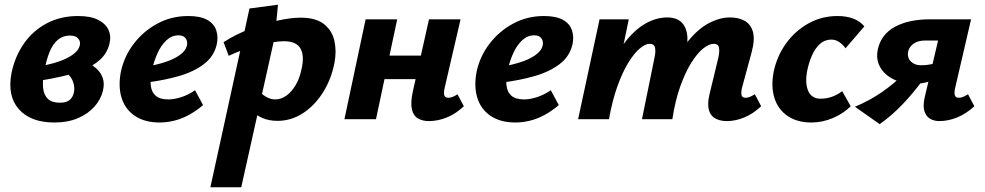

<svg xmlns="http://www.w3.org/2000/svg" viewBox="-20 -506 4179 815"><path d="M211 14Q110 14 60 -42.5Q10 -99 29 -197Q44 -268 82.5 -322.5Q121 -377 179.5 -407.5Q238 -438 311 -438Q364 -438 396 -422Q428 -406 440.5 -379Q453 -352 444 -318Q434 -279 404 -252Q374 -225 331.5 -208.5Q289 -192 242 -181.5Q195 -171 151 -164L146 -225Q215 -235 262.5 -258.5Q310 -282 318 -311Q321 -321 318.5 -330.5Q316 -340 306 -347.5Q296 -355 276 -355Q247 -355 225.5 -337Q204 -319 190 -284.5Q176 -250 167 -199Q160 -162 163 -132.5Q166 -103 183 -86.5Q200 -70 235 -70Q250 -70 261.5 -74Q273 -78 281 -87Q289 -96 293 -110Q298 -130 292.5 -151Q287 -172 273 -187Q259 -202 240 -205L316 -252Q336 -247 356.5 -237Q377 -227 393 -211.5Q409 -196 416.5 -173.5Q424 -151 417 -121Q408 -84 381 -53.5Q354 -23 311 -4.5Q268 14 211 14Z M658 14Q595 14 553.5 -13.5Q512 -41 496.5 -89.5Q481 -138 493 -201Q507 -267 548 -320.5Q589 -374 648.5 -406Q708 -438 779 -438Q831 -438 860 -421.5Q889 -405 898 -377Q907 -349 900 -317Q888 -266 845 -233.5Q802 -201 739 -183Q676 -165 604 -156L599 -223Q642 -230 679.5 -242Q717 -254 742.5 -272Q768 -290 773 -311Q776 -321 773.5 -331.5Q771 -342 762.5 -349Q754 -356 737 -356Q709 -356 686.5 -335Q664 -314 649 -281Q634 -248 625 -209Q617 -172 620 -143.5Q623 -115 641 -99.5Q659 -84 695 -84Q719 -84 749 -93.5Q779 -103 808 -123L842 -60Q813 -35 781.5 -18Q750 -1 718.5 6.5Q687 14 658 14Z M873 289 1039 -470 1160 -486 1147 -353 1004 289ZM1158 7Q1120 7 1092 -6Q1064 -19 1046 -38.5Q1028 -58 1020 -78L1072 -129Q1090 -106 1109.5 -95Q1129 -84 1148 -84Q1173 -84 1195 -99.5Q1217 -115 1234.5 -144Q1252 -173 1260 -213Q1273 -269 1255.5 -300Q1238 -331 1185 -331Q1166 -331 1137.5 -326.5Q1109 -322 1076 -313.5Q1043 -305 1010 -293.5Q977 -282 951 -269L929 -327Q980 -360 1040.5 -383Q1101 -406 1158 -418.5Q1215 -431 1256 -431Q1321 -431 1355.5 -403.5Q1390 -376 1399.5 -332.5Q1409 -289 1400 -241Q1387 -171 1351.5 -114.5Q1316 -58 1266 -25.5Q1216 7 1158 7Z M1800 8Q1774 8 1754.5 -3Q1735 -14 1728.5 -41.5Q1722 -69 1732 -116L1801 -424H1935L1867 -131Q1863 -112 1866 -101.5Q1869 -91 1883 -91Q1890 -91 1899.5 -94Q1909 -97 1922 -106L1949 -55Q1915 -23 1877 -7.5Q1839 8 1800 8ZM1442 0 1532 -424H1666L1576 0ZM1543 -170 1564 -270H1831L1809 -170Z M2168 14Q2105 14 2063.5 -13.5Q2022 -41 2006.5 -89.5Q1991 -138 2003 -201Q2017 -267 2058 -320.5Q2099 -374 2158.5 -406Q2218 -438 2289 -438Q2341 -438 2370 -421.5Q2399 -405 2408 -377Q2417 -349 2410 -317Q2398 -266 2355 -233.5Q2312 -201 2249 -183Q2186 -165 2114 -156L2109 -223Q2152 -230 2189.5 -242Q2227 -254 2252.5 -272Q2278 -290 2283 -311Q2286 -321 2283.5 -331.5Q2281 -342 2272.5 -349Q2264 -356 2247 -356Q2219 -356 2196.5 -335Q2174 -314 2159 -281Q2144 -248 2135 -209Q2127 -172 2130 -143.5Q2133 -115 2151 -99.5Q2169 -84 2205 -84Q2229 -84 2259 -93.5Q2289 -103 2318 -123L2352 -60Q2323 -35 2291.5 -18Q2260 -1 2228.5 6.5Q2197 14 2168 14Z M3065 8Q3038 8 3017.5 -2.5Q2997 -13 2989.5 -37.5Q2982 -62 2991 -103L3029 -260Q3035 -287 3032 -303.5Q3029 -320 3010 -320Q2989 -320 2964 -299.5Q2939 -279 2914 -239Q2889 -199 2867.5 -139Q2846 -79 2834 0H2768Q2792 -118 2826.5 -200.5Q2861 -283 2903 -334Q2945 -385 2990.5 -408.5Q3036 -432 3079 -432Q3115 -432 3141 -417.5Q3167 -403 3176 -371Q3185 -339 3171 -286L3129 -131Q3125 -112 3128 -101.5Q3131 -91 3145 -91Q3152 -91 3161 -94Q3170 -97 3184 -106L3211 -55Q3177 -23 3139.5 -7.5Q3102 8 3065 8ZM2434 0 2525 -424H2649L2561 0ZM2504 0Q2526 -110 2559 -191.5Q2592 -273 2632.5 -326Q2673 -379 2719 -405.5Q2765 -432 2813 -432Q2866 -432 2886.5 -393Q2907 -354 2891 -286L2822 0H2705L2758 -260Q2764 -287 2760.5 -303.5Q2757 -320 2737 -320Q2719 -320 2695 -299.5Q2671 -279 2646.5 -239Q2622 -199 2600.5 -139Q2579 -79 2565 0Z M3424 14Q3364 14 3323.5 -13.5Q3283 -41 3267.5 -89.5Q3252 -138 3264 -201Q3278 -268 3316.5 -321.5Q3355 -375 3411.5 -406.5Q3468 -438 3535 -438Q3573 -438 3602 -427Q3631 -416 3649 -394L3569 -301Q3557 -318 3541.5 -328Q3526 -338 3509 -338Q3481 -338 3460.5 -319.5Q3440 -301 3427 -271.5Q3414 -242 3407 -209Q3396 -154 3410.5 -120.5Q3425 -87 3463 -87Q3490 -87 3513.5 -96Q3537 -105 3555 -119L3591 -55Q3560 -24 3515.5 -5Q3471 14 3424 14Z M3967 8Q3945 8 3928 -2Q3911 -12 3904 -34Q3897 -56 3905 -92L3962 -334H3907Q3877 -334 3858.5 -321Q3840 -308 3835 -288Q3830 -262 3846 -245.5Q3862 -229 3889 -229Q3921 -229 3949.5 -237.5Q3978 -246 3995 -260L3978 -193Q3952 -169 3922 -159.5Q3892 -150 3860 -150Q3827 -150 3796 -160Q3765 -170 3742.5 -189Q3720 -208 3709.5 -235Q3699 -262 3706 -296Q3720 -360 3778.5 -392Q3837 -424 3927 -424H4102L4034 -131Q4030 -113 4033 -102Q4036 -91 4050 -91Q4057 -91 4066 -94Q4075 -97 4089 -106L4116 -55Q4081 -23 4043 -7.5Q4005 8 3967 8ZM3714 21 3609 -53Q3670 -78 3725 -116Q3780 -154 3825 -201L3897 -166Q3857 -111 3811 -63Q3765 -15 3714 21Z"/></svg>

Font: Ysabeau ExtraBold
Style: Italic
Weight: 800
Italic angle: -12°
Designer: Christian Thalmann (Catharsis Fonts)
Version: Version 2.002